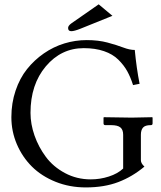

<svg xmlns="http://www.w3.org/2000/svg" viewBox="-20 -840 733 873"><path d="M428.7 -820.3 491.2 -768.1 347.2 -710Q317.9 -698.2 304.2 -698.2Q289.6 -698.2 289.6 -712.9Q289.6 -723.1 304.7 -733.9ZM374.5 -657.7Q427.2 -657.7 469 -646.5Q510.7 -635.3 540.3 -624Q569.8 -612.8 592.8 -612.8Q600.6 -530.3 614.7 -459L585 -453.1Q573.7 -488.8 558.6 -516.1Q543.5 -543.5 518.1 -568.6Q492.7 -593.8 452.9 -607.4Q413.1 -621.1 360.8 -621.1Q258.3 -621.1 188.5 -538.6Q118.7 -456.1 118.7 -326.7Q118.7 -275.9 137 -223.6Q155.3 -171.4 188.7 -126.5Q222.2 -81.5 275.6 -53Q329.1 -24.4 392.6 -24.4Q435.1 -24.4 475.1 -37.4Q515.1 -50.3 540 -73.7V-227.1Q540 -250.5 527.3 -260.7Q514.6 -271 485.4 -271H459Q450.7 -271 450.7 -279.3V-305.2L452.6 -307.1Q539.6 -305.2 578.6 -305.2L671.9 -307.1L673.8 -305.2V-279.3Q673.8 -271 666 -271H665Q640.1 -271 630.4 -260Q620.6 -249 620.6 -227.1V-111.3Q620.6 -97.2 636.7 -82.5Q582 -36.6 518.1 -12.2Q454.1 12.2 370.1 12.2Q296.4 12.2 232.7 -13.4Q168.9 -39.1 125.2 -82.5Q81.5 -126 56.6 -184.3Q31.7 -242.7 31.7 -307.1Q31.7 -371.1 50.8 -427.7Q69.8 -484.4 103 -525.9Q136.2 -567.4 179.7 -597.4Q223.1 -627.4 272.9 -642.6Q322.8 -657.7 374.5 -657.7Z"/></svg>

Font: Libertinage
Style: l
Weight: 400
Designer: OSP
Foundry: OSP
Version: Version 1.0; 2008; OFL relea